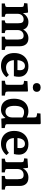

<svg xmlns="http://www.w3.org/2000/svg" viewBox="1454 -2260 820 3767"><g transform="rotate(90 1863.5 -376.0)"><path d="M48 0V-61L91 -70Q107 -73 112 -82Q117 -91 117 -118V-374Q117 -408 111 -419.5Q105 -431 83 -434L40 -441L47 -505L215 -517L229 -509L237 -419H240Q266 -467 311 -495.5Q356 -524 409 -524Q470 -524 507.5 -497Q545 -470 560 -421Q583 -467 628.5 -495.5Q674 -524 729 -524Q808 -524 847.5 -477.5Q887 -431 887 -353V-109Q887 -88 893 -79.5Q899 -71 918 -68L959 -61V0H699V-60L726 -66Q744 -70 749.5 -78.5Q755 -87 755 -109V-319Q755 -380 737 -405Q719 -430 678 -430Q631 -430 600 -398Q569 -366 569 -308V-112Q569 -90 573 -81Q577 -72 593 -68L628 -60V0H380V-60L407 -66Q425 -70 430.5 -78.5Q436 -87 436 -109V-319Q436 -382 418.5 -406Q401 -430 359 -430Q312 -430 281 -398Q250 -366 250 -308V-112Q250 -90 254.5 -81Q259 -72 275 -68L309 -60V0Z M1273 14Q1193 14 1136.5 -18Q1080 -50 1050 -108.5Q1020 -167 1020 -245Q1020 -332 1053.5 -394.5Q1087 -457 1146 -490.5Q1205 -524 1283 -524Q1375 -524 1430.5 -474Q1486 -424 1486 -338Q1486 -291 1474 -239H1160Q1164 -165 1202.5 -125Q1241 -85 1305 -85Q1348 -85 1384 -99.5Q1420 -114 1450 -141L1494 -93Q1457 -45 1399 -15.5Q1341 14 1273 14ZM1160 -309H1354Q1357 -330 1357 -356Q1357 -404 1335.5 -430Q1314 -456 1273 -456Q1222 -456 1193.5 -417Q1165 -378 1160 -309Z M1695 -610Q1656 -610 1633 -630.5Q1610 -651 1610 -687Q1610 -722 1633 -743Q1656 -764 1695 -764Q1735 -764 1758 -743.5Q1781 -723 1781 -687Q1781 -652 1757.5 -631Q1734 -610 1695 -610ZM1564 0V-63L1614 -71Q1633 -74 1638 -84Q1643 -94 1643 -121V-369Q1643 -404 1636.5 -416.5Q1630 -429 1608 -432L1565 -439L1572 -505L1762 -515L1776 -508V-118Q1776 -98 1780.5 -86.5Q1785 -75 1806 -71L1855 -62V0Z M2127 14Q2025 14 1970.5 -53Q1916 -120 1916 -240Q1916 -327 1946 -391Q1976 -455 2031.5 -489.5Q2087 -524 2165 -524Q2199 -524 2230 -515.5Q2261 -507 2284 -493V-631Q2284 -663 2276.5 -674Q2269 -685 2242 -689L2201 -696L2207 -761L2403 -766L2416 -753V-112Q2416 -89 2422 -81Q2428 -73 2449 -68L2492 -60V2L2307 8L2295 -71H2291Q2263 -32 2223 -9Q2183 14 2127 14ZM2171 -74Q2222 -74 2253 -111Q2284 -148 2284 -210V-405Q2237 -439 2177 -439Q2056 -439 2056 -250Q2056 -163 2085.5 -118.5Q2115 -74 2171 -74Z M2801 14Q2721 14 2664.5 -18Q2608 -50 2578 -108.5Q2548 -167 2548 -245Q2548 -332 2581.5 -394.5Q2615 -457 2674 -490.5Q2733 -524 2811 -524Q2903 -524 2958.5 -474Q3014 -424 3014 -338Q3014 -291 3002 -239H2688Q2692 -165 2730.5 -125Q2769 -85 2833 -85Q2876 -85 2912 -99.5Q2948 -114 2978 -141L3022 -93Q2985 -45 2927 -15.5Q2869 14 2801 14ZM2688 -309H2882Q2885 -330 2885 -356Q2885 -404 2863.5 -430Q2842 -456 2801 -456Q2750 -456 2721.5 -417Q2693 -378 2688 -309Z M3093 0V-61L3136 -70Q3152 -73 3157 -82Q3162 -91 3162 -118V-374Q3162 -408 3156 -419.5Q3150 -431 3128 -434L3085 -441L3092 -505L3260 -517L3274 -509L3282 -419H3285Q3311 -468 3357 -496Q3403 -524 3462 -524Q3546 -524 3587 -478Q3628 -432 3628 -353V-109Q3628 -88 3633.5 -79.5Q3639 -71 3658 -68L3699 -61V0H3431V-60L3467 -67Q3484 -70 3489.5 -78.5Q3495 -87 3495 -109V-316Q3495 -378 3476 -404Q3457 -430 3411 -430Q3359 -430 3327 -397.5Q3295 -365 3295 -303V-112Q3295 -90 3299.5 -81Q3304 -72 3320 -69L3362 -60V0Z"/></g></svg>

Font: Literata 12pt SemiBold
Style: Regular
Weight: 600
Designer: Latin by Veronika Burian and Jose Scaglione. Greek by Irene Vlachou. Cyrillic by Vera Evstafieva.
Foundry: TypeTogether
Version: Version 3.002